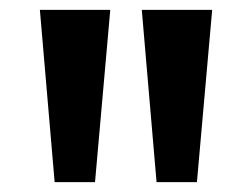

<svg xmlns="http://www.w3.org/2000/svg" viewBox="-20 -678 510 390"><path d="M91 -308 61 -658H204L173 -308ZM298 -308 268 -658H411L380 -308Z"/></svg>

Font: Ysabeau ExtraBold
Style: Regular
Weight: 800
Designer: Christian Thalmann (Catharsis Fonts)
Version: Version 2.002